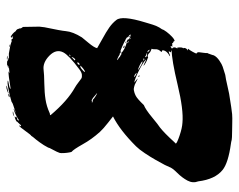

<svg xmlns="http://www.w3.org/2000/svg" viewBox="-94 -653 759 611"><g transform="rotate(90 285.5 -347.5)"><path d="M511.4 -506.7Q511.4 -506.7 504.8 -492.4Q497.1 -478.1 488.6 -462.9Q480 -447.6 467.6 -429Q455.2 -410.5 445.7 -401Q394.3 -349.5 350.5 -327.6Q351.4 -326.7 370.5 -311.9Q389.5 -297.1 400 -285.7Q423.8 -259 439 -231.4Q456.2 -201 462.9 -196.2Q463.8 -196.2 465.2 -188.1Q466.7 -180 467.1 -171.4Q467.6 -162.9 466.7 -158.1Q463.8 -149.5 456.7 -136.7Q449.5 -123.8 449.5 -121Q446.7 -115.2 441.9 -107.6Q437.1 -100 432.9 -94.3Q428.6 -88.6 424.3 -82.9Q420 -77.1 417.1 -74.3L414.3 -70.5L412.4 -67.6Q409.5 -66.7 396.7 -48.6Q383.8 -30.5 380 -28.6H376.2Q380 -28.6 381.9 -32.4Q381 -33.3 381 -33.8Q381 -34.3 379 -35.2Q378.1 -34.3 373.8 -29.5Q369.5 -24.8 368.6 -23.8Q368.6 -25.7 367.6 -25.7Q368.6 -21.9 367.6 -21.9Q362.9 -17.1 350.5 -14.3Q351.4 -17.1 354.3 -18.1Q352.4 -18.1 350.5 -19Q356.2 -22.9 358.1 -22.9Q358.1 -23.8 361 -22.9Q364.8 -28.6 362.9 -28.6Q342.9 -15.2 326.7 -11.4V-12.4Q339 -18.1 342.9 -21Q340 -19 334.8 -17.1Q329.5 -15.2 324.3 -13.3Q319 -11.4 314.3 -10Q309.5 -8.6 306.7 -6.7L303.8 -4.8Q282.9 1.9 255.2 6.7Q245.7 8.6 236.2 7.6L239 5.7Q243.8 4.8 248.1 3.8Q252.4 2.9 255.2 2.4Q258.1 1.9 259.5 1Q261 0 261.9 -0.5Q262.9 -1 262.9 -1.9Q217.1 5.7 207.6 4.8L208.6 3.8Q212.4 2.9 212.4 1.9Q211.4 1.9 190.5 3.8Q192.4 3.8 189.5 4.8Q198.1 4.8 198.1 5.7Q188.6 7.6 186.7 8.6Q186.7 9.5 185.7 9.5H184.8Q183.8 9.5 179.5 9.5Q175.2 9.5 174.3 8.6Q171.4 5.7 164.8 4.8Q164.8 2.9 157.1 3.8Q155.2 3.8 152.4 3.8H150.5L123.8 -1Q120 -1.9 115.2 -3.8Q110.5 -5.7 110 -5.7Q109.5 -5.7 107.6 -3.8Q107.6 -2.9 105.7 -4.8Q103.8 -6.7 101.9 -9.5Q101.9 -7.6 98.1 -9.5L95.2 -11.4Q96.2 -10.5 97.6 -9.5Q99 -8.6 100 -7.6Q100 -6.7 97.1 -8.6Q95.2 -9.5 94.3 -9.5L101 -2.9Q101 -2.9 97.1 -3.8Q96.2 -3.8 99 -1Q86.7 -6.7 79 -18.1Q72.4 -21 71.4 -28.6H70.5Q70.5 -28.6 70.5 -29.5Q71.4 -35.2 65.7 -41L64.8 -93.3L66.7 -109.5Q78.1 -163.8 79 -177.1Q81 -200 99 -228.6Q101 -231.4 116.2 -249.5Q131.4 -267.6 133.3 -277.1Q125.7 -281.9 103.8 -293.8Q81.9 -305.7 67.6 -315.7Q53.3 -325.7 43.8 -338.1Q28.6 -356.2 51.4 -430.5Q52.4 -434.3 54.8 -441.9Q57.1 -449.5 58.6 -454.3Q60 -459 62.4 -464.8Q64.8 -470.5 67.6 -475.2Q70.5 -480 73.3 -483.8Q74.3 -488.6 81.4 -498.1Q88.6 -507.6 96.7 -515.2Q104.8 -522.9 110.5 -523.8Q111.4 -520 112.9 -520Q114.3 -520 115.7 -519Q117.1 -518.1 117.1 -516.2Q117.1 -515.2 119 -516.2H121H129.5Q125.7 -513.3 126.7 -512.4Q126.7 -508.6 133.3 -514.3L135.2 -515.2Q126.7 -521 134.3 -532.4H131.4Q129.5 -549.5 134.3 -551.4Q133.3 -551.4 132.4 -552.4Q132.4 -561.9 141 -565.7Q136.2 -565.7 135.2 -566.7Q139 -570.5 144.8 -581Q150.5 -591.4 150.5 -593.3Q145.7 -595.2 146.2 -601.4Q146.7 -607.6 148.1 -616.2Q149.5 -624.8 148.6 -628.6H149.5Q156.2 -646.7 156.2 -648.6Q161 -658.1 172.9 -666.2Q184.8 -674.3 192.4 -676.7Q200 -679 218.1 -684.8Q232.4 -686.7 250 -691Q267.6 -695.2 278.1 -697.1Q330.5 -705.7 343.3 -706.7Q356.2 -707.6 370 -707.1Q383.8 -706.7 394.8 -706.7Q405.7 -706.7 416.2 -706.2Q426.7 -705.7 431.4 -703.8L437.1 -702.9Q499 -694.3 521 -676.2Q550.5 -652.4 557.1 -599Q563.8 -581.9 554.8 -564.8Q545.7 -547.6 530 -531.9Q514.3 -516.2 511.4 -506.7ZM75.2 -23.8 74.3 -25.7Q75.2 -26.7 75.7 -26.7Q76.2 -26.7 77.1 -24.8L78.1 -21.9ZM120 -511.4H123.8Q121.9 -507.6 118.1 -508.6Q119 -508.6 120 -511.4ZM117.1 -374.3Q114.3 -377.1 110.5 -378.1Q113.3 -373.3 117.1 -373.3V-374.3ZM99 -384.8Q104.8 -379 104.8 -381Q104.8 -382.9 99 -384.8ZM139 -352.4Q140 -351.4 142.4 -351.9Q144.8 -352.4 146.7 -351.9Q148.6 -351.4 149.5 -351.4Q149.5 -350.5 148.6 -349.5Q152.4 -349.5 154.8 -348.1Q157.1 -346.7 159.5 -345.2Q161.9 -343.8 165.2 -342.4Q168.6 -341 171.4 -341Q170.5 -342.9 167.6 -344.3Q164.8 -345.7 163.8 -346.2Q162.9 -346.7 162.4 -348.1Q161.9 -349.5 160 -350Q158.1 -350.5 156.2 -351.9Q154.3 -353.3 152.4 -354.3Q152.4 -355.2 150.5 -355.2Q150.5 -353.3 148.6 -353.3Q144.8 -359 135.2 -363.8Q125.7 -368.6 116.7 -371Q107.6 -373.3 106.7 -373.3Q106.7 -374.3 105.7 -375.2Q104.8 -376.2 105.7 -377.1Q98.1 -383.8 89.5 -383.8Q90.5 -381.9 91.4 -380.5Q92.4 -379 93.3 -378.6Q94.3 -378.1 96.7 -376.7Q99 -375.2 100 -374.3Q99 -374.3 97.1 -372.4Q101.9 -371.4 102.9 -369.5H101.9L110.5 -365.7L113.3 -363.8L127.6 -357.1Q133.3 -354.3 139 -352.4ZM138.1 -444.8Q140 -437.1 146.7 -437.1Q145.7 -439 143.8 -441Q141.9 -442.9 140 -443.8ZM150.5 -436.2 149.5 -434.3Q154.3 -434.3 156.7 -432.4Q159 -430.5 161.9 -429.5Q162.9 -436.2 150.5 -436.2ZM165.7 -424.8 175.2 -423.8Q173.3 -423.8 171.4 -425.7Q169.5 -427.6 168.1 -427.6Q166.7 -427.6 165.7 -424.8ZM172.4 -205.7Q169.5 -208.6 167.6 -206.7Q165.7 -204.8 163.8 -201.9Q161.9 -199 161 -195.2ZM159 -190.5Q159 -192.4 157.1 -192.4Q156.2 -191.4 154.8 -190Q153.3 -188.6 153.3 -187.6ZM174.3 0H185.7Q183.8 2.9 180 2.4Q176.2 1.9 174.3 0ZM271.4 1Q269.5 1.9 268.6 1.9Q269.5 0 271.4 1ZM281 -1Q278.1 1 273.3 1Q276.2 -1.9 281 -1.9ZM339 -125.7Q340 -126.7 342.9 -126.7Q345.7 -126.7 346.7 -128.6Q301 -182.9 258.1 -206.7Q251.4 -210.5 242.9 -217.1Q234.3 -223.8 230 -226.7Q225.7 -229.5 217.6 -228.6Q209.5 -227.6 200 -220Q156.2 -187.6 146.7 -169.5Q135.2 -146.7 157.1 -125.2Q179 -103.8 201.9 -106.7Q216.2 -108.6 245.7 -109Q275.2 -109.5 296.7 -112.9Q318.1 -116.2 339 -125.7ZM209.5 -237.1Q207.6 -237.1 207.6 -238.1L208.6 -239Q198.1 -234.3 188.6 -223.8Q192.4 -222.9 196.2 -225.2Q200 -227.6 204.3 -231.9Q208.6 -236.2 209.5 -237.1ZM202.9 -407.6ZM175.2 -421.9Q176.2 -418.1 187.1 -412.9Q198.1 -407.6 203.8 -406.7Q183.8 -421 175.2 -421.9ZM186.7 -221Q180 -221.9 178.1 -214.3Q184.8 -213.3 186.7 -221ZM211.4 -402.9Q212.4 -401 218.1 -397.1Q221 -395.2 224.8 -395.2Q225.7 -397.1 223.8 -397.1L221 -399Q217.1 -401.9 211.4 -402.9ZM301.9 -260Q302.9 -261.9 303.8 -261.9V-260Q305.7 -260 306.7 -261Q302.9 -263.8 300 -263.8Q300 -262.9 299 -262.9L297.1 -263.8Q296.2 -265.7 288.1 -271Q280 -276.2 277.1 -277.1V-276.2Q281 -272.4 290 -265.2Q299 -258.1 301.9 -260ZM432.4 -522.9Q435.2 -525.7 437.1 -527.6Q435.2 -531.4 411.4 -539.5Q387.6 -547.6 370.5 -548.6Q329.5 -552.4 250 -533.3Q170.5 -514.3 139 -514.3Q145.7 -512.4 146.7 -510.5Q143.8 -507.6 142.9 -504.8Q144.8 -504.8 147.6 -505.7Q150.5 -506.7 152.4 -507.6Q154.3 -508.6 156.2 -509Q158.1 -509.5 159 -508.6Q140 -498.1 140 -484.8Q141.9 -483.8 143.8 -482.9L145.7 -481.9Q140 -476.2 138.1 -471.4Q136.2 -466.7 136.7 -460.5Q137.1 -454.3 135.2 -450.5Q138.1 -449.5 142.4 -447.6Q146.7 -445.7 149 -442.9Q151.4 -440 155.2 -438.6Q159 -437.1 161.9 -439Q161.9 -440 163.8 -439Q165.7 -438.1 167.6 -437.1Q169.5 -437.1 178.6 -432.4Q187.6 -427.6 189.5 -424.8Q187.6 -424.8 182.9 -427.1Q178.1 -429.5 173.8 -431.4Q169.5 -433.3 169.5 -432.4Q179 -422.9 204.8 -410Q230.5 -397.1 242.9 -395.2Q230.5 -404.8 229.5 -406.7Q231.4 -405.7 239.5 -401.9Q247.6 -398.1 249 -397.1Q250.5 -396.2 256.7 -394.8Q262.9 -393.3 266.2 -393.8Q269.5 -394.3 274.3 -395.7Q279 -397.1 284.8 -400Q294.3 -404.8 314.3 -425.7Q328.6 -431.4 353.3 -451.9Q378.1 -472.4 385.7 -477.1Q402.9 -490.5 432.4 -522.9ZM124.8 -363.8Q133.3 -365.7 132.4 -360H131.4Q130.5 -361 128.1 -361.4Q125.7 -361.9 124.8 -363.8ZM110.5 -370.5 116.2 -368.6 117.1 -367.6Q113.3 -366.7 110.5 -370.5ZM97.1 -381.9 99 -379Q95.2 -380 94.3 -381ZM219 -411.4Q225.7 -412.4 224.8 -408.6H222.9L221 -409.5Q220 -410.5 219 -411.4ZM277.1 5.7Q258.1 14.3 252.4 10.5Q256.2 9.5 264.8 7.6Q273.3 5.7 277.1 4.8ZM348.6 -13.3Q348.6 -8.6 335.2 -8.6Q335.2 -9.5 337.1 -10Q339 -10.5 341.4 -11Q343.8 -11.4 344.8 -11.4Q345.7 -11.4 346.7 -12.4Q347.6 -13.3 348.6 -13.3ZM128.6 2.9V1Q127.6 1 125.2 1Q122.9 1 121 1Q124.8 2.9 128.6 2.9ZM157.1 7.6Q164.8 7.6 171.4 9.5Q161.9 11.4 157.1 7.6ZM278.1 4.8Q281.9 6.7 289.5 2.9Q287.6 0 281.9 2.9Q279 4.8 278.1 4.8Z"/></g></svg>

Font: KAZYinfo
Style: Bold
Weight: 700
Designer: emmanuel didier
Foundry: emmanuel didier
Version: Version 001.000